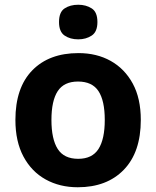

<svg xmlns="http://www.w3.org/2000/svg" viewBox="-20 -780 659 810"><path d="M574 -274Q574 -138 502.5 -64Q431 10 308 10Q232 10 172.5 -23Q113 -56 79 -119.5Q45 -183 45 -274Q45 -410 116 -483Q187 -556 311 -556Q388 -556 447 -523Q506 -490 540 -427.5Q574 -365 574 -274ZM197 -274Q197 -193 223.5 -151.5Q250 -110 310 -110Q369 -110 395.5 -151.5Q422 -193 422 -274Q422 -355 395.5 -395.5Q369 -436 309 -436Q250 -436 223.5 -395.5Q197 -355 197 -274ZM310 -760Q343 -760 367 -744.5Q391 -729 391 -687Q391 -646 367 -630Q343 -614 310 -614Q276 -614 252.5 -630Q229 -646 229 -687Q229 -729 252.5 -744.5Q276 -760 310 -760Z"/></svg>

Font: RS Noto Sans
Style: Bold
Weight: 700
Designer: Monotype Design Team
Foundry: Monotype Imaging Inc.
Version: Version 3.10